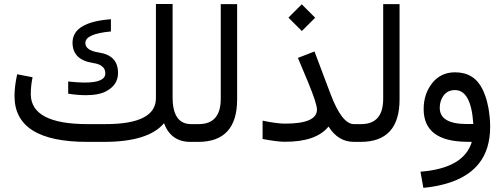

<svg xmlns="http://www.w3.org/2000/svg" viewBox="-20 -702 2485 950"><path d="M317.4 -298.8Q362.3 -293.9 395.5 -293.5Q450.2 -293.5 474.1 -304.2Q480.5 -307.1 485.8 -310.5Q490.7 -314 494.1 -318.4Q497.6 -322.8 499.5 -327.6Q501 -333 501 -338.9Q501 -349.6 497.6 -357.9Q493.7 -366.7 485.8 -373Q478.5 -379.9 467.3 -383.8Q456.1 -388.2 440.9 -390.1Q337.4 -406.2 338.9 -493.2Q341.3 -592.8 528.8 -606.9V-546.4Q465.8 -540.5 434.1 -526.4Q402.3 -512.2 402.3 -489.3Q402.3 -452.1 470.7 -441.9Q517.6 -434.6 541 -409.2Q564 -384.3 564 -340.8Q564 -282.2 506.3 -251Q469.7 -231 404.3 -231Q365.7 -231 317.4 -238.3ZM834 -220.7Q834 -87.9 925.8 -87.9H937Q945.8 -87.9 945.8 -53.7V-42Q945.8 0 937 0H921.9Q826.2 0 791.5 -92.3Q713.9 0 494.1 0H411.6Q51.8 0 51.8 -226.6Q51.8 -274.9 64.9 -334.5L141.1 -319.8Q132.3 -277.8 132.3 -235.8Q133.3 -88.4 411.6 -87.9H500.5Q754.9 -87.4 751.5 -219.7V-682.1H834Z M930.2 0Q902.8 0 902.8 -42V-51.3Q902.8 -87.9 930.2 -87.9H963.4Q1072.3 -87.9 1072.3 -213.4V-681.6H1153.3V-210.4Q1153.3 0 960.9 0Z M1388.7 -0.5Q1353 -0.5 1279.3 -14.2V-105Q1349.1 -90.3 1391.1 -90.3Q1548.3 -90.3 1548.3 -159.7Q1548.3 -189.5 1503.9 -296.4L1454.1 -415.5L1536.1 -447.3L1614.7 -238.8Q1671.4 -87.9 1731 -87.9H1740.7Q1749.5 -87.9 1749.5 -51.3V-42Q1749.5 -20 1747.1 -10.3Q1744.6 0 1740.7 0H1731Q1653.8 0 1606.4 -74.7L1605.5 -75.7L1604.5 -74.7Q1543.5 0 1388.7 -0.5ZM1407.2 -614.8 1473 -680.7 1539.4 -614.3 1473.5 -548.5Z M1733.9 0Q1706.5 0 1706.5 -42V-51.3Q1706.5 -87.9 1733.9 -87.9H1767.1Q1876 -87.9 1876 -213.4V-681.6H1957V-210.4Q1957 0 1764.6 0Z M2367.7 -259.8Q2395 -203.1 2402.3 -128.4Q2405.3 -101.1 2405.3 -75.7Q2405.3 38.6 2348.1 108.9Q2267.1 208.5 2074.7 227.5L2060.5 147.5Q2274.9 130.9 2314.5 0L2286.1 -0.5Q2076.2 -3.4 2076.2 -162.1Q2076.2 -237.3 2118.7 -291Q2161.1 -344.2 2231.4 -344.2Q2326.7 -344.2 2367.7 -259.8ZM2321.8 -89.4Q2311 -256.3 2231 -256.3Q2195.3 -256.3 2174.8 -229.5Q2155.8 -203.1 2155.8 -168.5Q2155.8 -89.8 2285.6 -88.4H2320.8H2321.8Z"/></svg>

Font: Nahid FD
Style: FD
Weight: 400
Foundry: DejaVu fonts team - Redesigned by Saber Rastikerdar
Version: Version 0.3.0